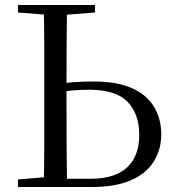

<svg xmlns="http://www.w3.org/2000/svg" viewBox="-20 -748 690 768"><path d="M202 0V-33H343Q440 -33 488.5 -78.5Q537 -124 537 -209Q537 -291 491 -340Q445 -389 336 -389Q300 -389 267 -386Q234 -383 202 -376V-409Q239 -417 276.5 -419.5Q314 -422 355 -422Q448 -422 507.5 -395.5Q567 -369 596 -321Q625 -273 625 -211Q625 -149 594.5 -101Q564 -53 502.5 -26.5Q441 0 348 0ZM155 0Q157 -84 157 -168Q157 -252 157 -337V-391Q157 -476 157 -560.5Q157 -645 155 -728H248Q247 -645 246.5 -561.5Q246 -478 246 -397V-337Q246 -252 246.5 -168Q247 -84 248 0ZM52 -698V-728H360V-698L218 -687H191ZM52 0V-30L190 -42H202V0Z"/></svg>

Font: Noto Serif JP
Style: Regular
Weight: 400
Designer: Ryoko NISHIZUKA  (kana & ideographs); Frank Grießhammer (Latin, Greek & Cyrillic); Wenlong ZHANG  (bopomofo); Sandoll Co
Foundry: Adobe
Version: Version 2.003-H1;hotconv 1.1.1;makeotfexe 2.6.0